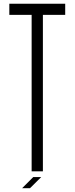

<svg xmlns="http://www.w3.org/2000/svg" viewBox="-20 -907 398 1025"><path d="M209 7.8H148.9V-827.6H29.8V-887.2H328.1V-827.6H209ZM140.1 97.7H98.1L157.7 38.1H200.2Z"/></svg>

Font: Ignotum
Style: Regular
Weight: 400
Designer: GGBot
Version: 0.10